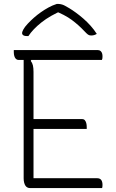

<svg xmlns="http://www.w3.org/2000/svg" viewBox="-20 -954 590 974"><path d="M50 -700H476Q485 -700 490.5 -695Q496 -690 498 -683Q500 -676 500 -669Q500 -662 499.5 -658Q499 -654 497 -650H73Q66 -650 60.5 -655.5Q55 -661 52.5 -670Q50 -679 50 -690Q50 -692 50 -695Q50 -698 50 -700ZM120 -350H397Q405 -350 410 -344.5Q415 -339 417.5 -330Q420 -321 420 -310Q420 -309 420 -307Q420 -305 420 -303.5Q420 -302 420 -300H120ZM131 0Q125 0 119 -3Q113 -6 109 -12Q105 -18 102.5 -27.5Q100 -37 100 -49Q100 -110 100 -175.5Q100 -241 100 -307.5Q100 -374 100 -438.5Q100 -503 100 -563Q100 -623 100 -675H151L136 -645Q144 -635 147 -622Q150 -609 150 -589Q150 -525 150 -457Q150 -389 150 -320Q150 -251 150 -183Q150 -115 150 -50H472Q487 -50 493.5 -41Q500 -32 500 -16Q500 -12 499.5 -7Q499 -2 498 0ZM268 -934Q270 -934 271.5 -934Q273 -934 274.5 -934Q276 -934 277 -934Q284 -934 295 -931Q306 -928 332 -912Q347 -903 365.5 -889.5Q384 -876 403 -859.5Q422 -843 439.5 -823.5Q457 -804 471 -782Q464 -778 457.5 -776Q451 -774 442 -774Q433 -774 426.5 -778.5Q420 -783 407 -797Q379 -827 344 -853Q309 -879 250 -902L308 -891Q292 -891 275.5 -891Q259 -891 242 -891L300 -903Q234 -875 190.5 -840.5Q147 -806 124 -771H118Q108 -771 102.5 -773Q97 -775 94.5 -778.5Q92 -782 92 -787Q92 -792 98.5 -804.5Q105 -817 121 -834Q136 -850 152.5 -864.5Q169 -879 187.5 -892Q206 -905 226 -916Q246 -927 268 -934Z"/></svg>

Font: Recursive Casual Light
Style: Regular
Weight: 300
Version: Version 1.047